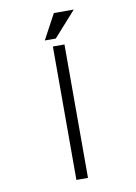

<svg xmlns="http://www.w3.org/2000/svg" viewBox="-93 -912 687 973"><g transform="rotate(-10 250.0 -425.5)"><path d="M219.7 1H279.3V-685.5H219.7ZM356.4 -851.6H253.9L184.6 -722.7H241.2Z"/></g></svg>

Font: DotumChe
Style: Regular
Weight: 400
Monospace: yes
Version: Version 2.21